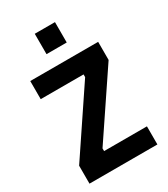

<svg xmlns="http://www.w3.org/2000/svg" viewBox="-217 -1002 966 1102"><g transform="rotate(-30 266.0 -451.0)"><path d="M41 0V-119L325 -542V-560H41V-680H491V-560L207 -138V-120H491V0ZM199 -767V-902H333V-767Z"/></g></svg>

Font: Titillium Web
Style: Bold
Weight: 700
Designer: Mohamed Gaber, Accademia di Belle Arti di Urbino
Foundry: Kief Type Foundry, Accademia di Belle Arti di Urbino
Version: Version 3.000